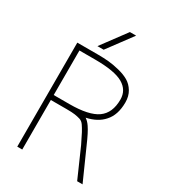

<svg xmlns="http://www.w3.org/2000/svg" viewBox="-225 -1061 1043 1174"><g transform="rotate(30 296.0 -473.5)"><path d="M126 -382.8H236.3Q374 -382.8 433.6 -425.3Q493.2 -467.8 493.2 -562.5Q493.2 -628.9 434.1 -663.1Q375 -697.3 236.3 -697.3H126ZM252 -775.4H208L336.9 -949.2H380.9ZM364.3 -360.4Q382.8 -348.6 399.4 -324.2Q421.9 -292 455.1 -214.8L551.8 2H513.7L423.8 -202.1Q401.4 -249 388.7 -272.5Q376 -295.9 363.8 -313.5Q351.6 -331.1 334 -336.4Q316.4 -341.8 296.4 -344.7Q276.4 -347.7 236.3 -347.7H126V2H90.8V-732.4H236.3Q278.3 -732.4 313.5 -729Q348.6 -725.6 389.6 -715.3Q430.7 -705.1 460 -688Q489.3 -670.9 508.8 -638.7Q528.3 -606.4 528.3 -562.5Q528.3 -473.6 482.4 -423.8Q441.4 -377 364.3 -360.4Z"/></g></svg>

Font: Gen Shin Gothic ExtraLight
Style: Regular
Weight: 100
Designer: [Source Han Sans]
Ryoko NISHIZUKA  (kana & ideographs); Paul D. Hunt (Latin, Greek & Cyrillic); Wenlong ZHANG  (bopomofo
Version: Version 1.002.20150607